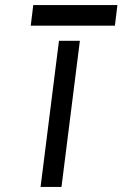

<svg xmlns="http://www.w3.org/2000/svg" viewBox="-20 -742 486 762"><path d="M112 -722 102 -640H436L446 -722ZM297 -580H214L141 0H224Z"/></svg>

Font: Charger
Style: BdIt
Weight: 400
Designer: Jasper
Foundry: Cannot Into Space Fonts
Version: Version 0.98